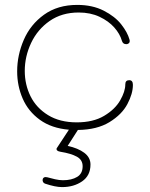

<svg xmlns="http://www.w3.org/2000/svg" viewBox="-20 -532 612 783"><path d="M522 -186Q522 -150 499.5 -107.5Q477 -65 426.5 -34Q376 -3 298 -2Q298 -2 297.5 -1.5Q297 -1 297 -1L256 63Q298 72 323.5 91Q349 110 349 139Q349 184 315 207.5Q281 231 233 231Q206 231 164 217Q158 215 155.5 210Q153 205 154 200Q155 194 160 191.5Q165 189 173 191Q187 195 204.5 199Q222 203 237 203Q272 203 294.5 189.5Q317 176 317 146Q317 120 293.5 107Q270 94 227 87Q208 84 211 73L261 -3Q190 -9 142.5 -43.5Q95 -78 72.5 -130Q50 -182 50 -241Q50 -307 77 -369.5Q104 -432 159.5 -472Q215 -512 295 -512Q357 -512 403 -488.5Q449 -465 474.5 -432.5Q500 -400 508 -371Q509 -369 509 -364Q509 -355 498 -352H494Q481 -352 477 -366Q469 -394 446 -420Q423 -446 386 -463.5Q349 -481 301 -481Q232 -481 182.5 -446.5Q133 -412 107 -357Q81 -302 81 -243Q81 -187 104.5 -139.5Q128 -92 176 -62.5Q224 -33 293 -33Q360 -33 404.5 -59.5Q449 -86 470 -122.5Q491 -159 491 -188Q491 -205 507 -205Q522 -205 522 -186Z"/></svg>

Font: Mali ExtraLight
Style: Regular
Weight: 275
Version: Version 1.000; ttfautohint (v1.6)